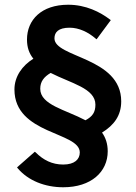

<svg xmlns="http://www.w3.org/2000/svg" viewBox="-20 -717 573 811"><path d="M194 -409C280 -365 383 -344 383 -275C383 -243 371 -225 341 -209C256 -254 150 -274 150 -342C150 -372 165 -392 194 -409ZM444 -635C403 -666 343 -697 268 -697C155 -697 94 -633 94 -550C94 -517 103 -491 121 -469C74 -440 41 -394 41 -339C41 -148 317 -161 317 -73C317 -44 295 -22 247 -22C200 -22 163 -41 131 -73L127 -76L52 -10L55 -6C99 46 170 74 247 74C365 74 435 9 435 -78C435 -110 426 -136 411 -157C461 -188 492 -228 492 -289C492 -476 210 -473 210 -555C210 -581 227 -600 274 -600C314 -600 353 -581 384 -554L388 -551L448 -632Z"/></svg>

Font: Falling Sky
Style: Med
Weight: 500
Designer: Paul D. Hunt
Foundry: Adobe Systems Incorporated
Version: Version 1.02